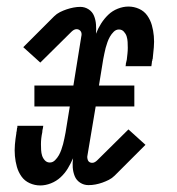

<svg xmlns="http://www.w3.org/2000/svg" viewBox="-20 -558 540 586"><path d="M103 8Q86 8 70.5 1Q55 -6 45.5 -19.5Q36 -33 31.5 -49Q27 -65 25.5 -82Q24 -99 25.5 -116.5Q27 -134 30 -152Q30 -153 30 -154.5Q30 -156 31 -157V-158Q31 -160 31.5 -162.5Q32 -165 32 -167Q33 -168 33 -170Q33 -172 33 -174H112Q112 -172 111.5 -170.5Q111 -169 111 -167Q110 -164 109.5 -160.5Q109 -157 109 -154Q107 -145 106 -136Q105 -127 105 -118Q105 -109 105.5 -100Q106 -91 108.5 -83Q111 -75 117 -68.5Q123 -62 132 -62Q141 -62 148 -69Q155 -76 159.5 -84Q164 -92 167 -100.5Q170 -109 172.5 -118Q175 -127 176.5 -135.5Q178 -144 180 -153L193 -233H85V-297H204L228 -446Q229 -450 229 -454Q229 -458 227 -461.5Q225 -465 221.5 -467Q218 -469 214 -469Q209 -469 205 -466.5Q201 -464 198 -461L103 -367L51 -414L145 -508Q153 -516 163 -521Q173 -526 183.5 -529.5Q194 -533 204.5 -535Q215 -537 225 -537Q239 -537 250.5 -529.5Q262 -522 267 -509.5Q272 -497 273 -483Q274 -469 273 -455Q279 -471 288.5 -486Q298 -501 310.5 -513Q323 -525 339.5 -531.5Q356 -538 372 -538Q389 -538 404.5 -531Q420 -524 429.5 -510.5Q439 -497 443.5 -481Q448 -465 449.5 -448Q451 -431 449.5 -413.5Q448 -396 446 -378Q445 -377 445 -375.5Q445 -374 445 -373L444 -372Q444 -370 443.5 -367.5Q443 -365 443 -363Q443 -362 442.5 -360Q442 -358 442 -356H363Q364 -358 364 -359.5Q364 -361 364 -363Q365 -366 365.5 -369.5Q366 -373 367 -376Q368 -385 369 -394Q370 -403 370 -412Q370 -421 369.5 -430Q369 -439 366.5 -447Q364 -455 358 -461.5Q352 -468 343 -468Q334 -468 327 -461Q320 -454 315.5 -446Q311 -438 308 -429.5Q305 -421 302.5 -412Q300 -403 298.5 -394.5Q297 -386 295 -377L282 -297H390V-233H272L247 -84Q246 -80 246.5 -76Q247 -72 248.5 -68.5Q250 -65 253.5 -63Q257 -61 261 -61Q266 -61 270 -63.5Q274 -66 277 -69L372 -163L424 -116L330 -22Q322 -14 312 -9Q302 -4 292 -0.5Q282 3 271.5 5Q261 7 250 7Q236 7 224.5 -0.5Q213 -8 208 -20.5Q203 -33 202 -47Q201 -61 203 -75Q196 -59 187 -44Q178 -29 165 -17Q152 -5 135.5 1.5Q119 8 103 8Z"/></svg>

Font: Iosevka Slab
Style: Italic
Weight: 400
Italic angle: -9°
Monospace: yes
Designer: Belleve Invis
Foundry: Belleve Invis
Version: Version 11.1.0; ttfautohint (v1.8.3)